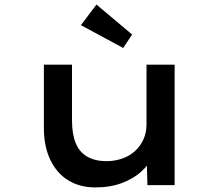

<svg xmlns="http://www.w3.org/2000/svg" viewBox="-20 -810 959 840"><path d="M397 10Q330 10 279.5 -20.5Q229 -51 200.5 -110Q172 -169 172 -250V-527H295V-284Q295 -224 311 -184.5Q327 -145 361 -125Q395 -105 446 -105Q482 -105 514 -116Q546 -127 570 -148.5Q594 -170 607.5 -200Q621 -230 621 -267V-527H744V0H625L622 -110L644 -122Q632 -90 598.5 -59.5Q565 -29 514 -9.5Q463 10 397 10ZM519 -600 334 -700 402 -790 558 -659Z"/></svg>

Font: Lexend Tera Medium
Style: Regular
Weight: 500
Designer: Bonnie Shaver-Troup, Thomas Jockin
Foundry: Lexend
Version: Version 1.007